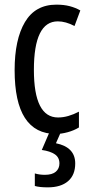

<svg xmlns="http://www.w3.org/2000/svg" viewBox="-20 -567 387 827"><path d="M221 10Q43 10 43 -265Q43 -397 87.5 -472Q132 -547 223 -547Q255 -547 280 -540.5Q305 -534 326 -522L301 -455Q263 -475 229 -475Q126 -475 126 -266Q126 -61 230 -61Q252 -61 274.5 -67.5Q297 -74 320 -86V-18Q299 -5 271.5 2.5Q244 10 221 10ZM304 137Q304 187 273 213.5Q242 240 186 240Q150 240 130 234V180Q150 186 173 186Q205 186 220.5 172.5Q236 159 236 137Q236 111 216 97.5Q196 84 160 79L194 0H243L221 50Q304 67 304 137Z"/></svg>

Font: Noto Sans Tamil ExtraCondensed
Style: Regular
Weight: 400
Width: 2
Designer: Jelle Bosma - Monotype Design Team
Foundry: Monotype Imaging Inc.
Version: Version 2.004; ttfautohint (v1.8.4.7-5d5b)